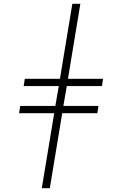

<svg xmlns="http://www.w3.org/2000/svg" viewBox="-20 -843 640 1006"><path d="M199 143 264 -250H80L86 -288H270L288 -392H104L110 -430H294L359 -823H401L336 -430H520L514 -392H330L312 -288H496L490 -250H306L241 143Z"/></svg>

Font: Iosevka Aile XLt Obl
Style: Regular
Weight: 200
Italic angle: -9°
Designer: Belleve Invis
Foundry: Belleve Invis
Version: Version 31.1.0; ttfautohint (v1.8.4)